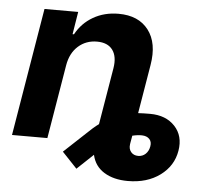

<svg xmlns="http://www.w3.org/2000/svg" viewBox="-51 -608 905 816"><g transform="rotate(5 401.5 -200.5)"><path d="M219.5 -315.3 166.9 0H16L106.9 -545.5H250.7L235.1 -449.2H241.1Q267.4 -497.9 314.8 -525.2Q362.2 -552.6 422.6 -552.6Q508.2 -552.6 550.4 -497.3Q592.7 -442.1 576.7 -347.3L541.9 -139.2Q564.3 -140.6 593 -140.6Q660.5 -140.6 698.9 -99.6Q737.2 -58.6 726.6 5Q715.9 70.3 660.5 111.2Q605.1 152 522.7 152Q462.4 152 421.7 126.8Q381 101.6 370.4 53.6L301.1 119L237.6 51.8L331 -35.5Q356.9 -61.1 380.3 -78.1L420.8 -320.3Q429 -370.4 408.2 -398.6Q387.4 -426.8 341.6 -426.8Q294.7 -426.8 261.5 -397.2Q228.3 -367.5 219.5 -315.3ZM525.6 -41.5 519.9 -9.2 519.2 -3.9Q516.3 15.6 527.3 28.8Q538.4 41.9 557.9 41.9Q576.3 41.9 589.3 29.7Q602.3 17.4 605.8 -2.8Q609.4 -22.7 598.4 -34.3Q587.4 -45.8 567.1 -46.5Q549.4 -47.2 525.6 -41.5Z"/></g></svg>

Font: Karasuma Gothic
Style: Bold Italic
Weight: 700
Italic angle: 9.39998°
Designer: Rasmus Andersson / Ryoko Nishizuka
Foundry: Genbu
Version: Version 1.00